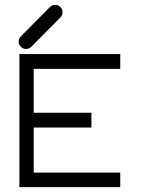

<svg xmlns="http://www.w3.org/2000/svg" viewBox="-20 -821 580 792"><path d="M57 -649Q57 -662 66 -671L186 -792Q195 -801 207 -801Q220 -801 229 -792Q238 -783 238 -770Q238 -758 229 -749L109 -628Q100 -619 87 -619Q75 -619 66 -628Q57 -637 57 -649ZM60 -598H476V-537H119V-356H357V-295H119V-109H476V-49H60Z"/></svg>

Font: ibm3270
Style: Regular
Weight: 400
Monospace: yes
Version: Version 2.0.3